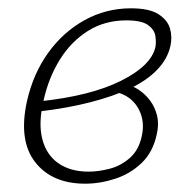

<svg xmlns="http://www.w3.org/2000/svg" viewBox="-20 -436 461 462"><path d="M185 6Q105 6 64.5 -46Q24 -98 45 -193Q60 -259 96 -309Q132 -359 183.5 -387.5Q235 -416 295 -416Q339 -416 361 -402Q383 -388 389 -367.5Q395 -347 390 -325Q383 -294 358 -268Q333 -242 292.5 -223Q252 -204 197.5 -190Q143 -176 76 -168L74 -192Q198 -205 271 -241.5Q344 -278 354 -323Q356 -333 354 -348.5Q352 -364 336.5 -375.5Q321 -387 284 -387Q232 -387 191.5 -361.5Q151 -336 124 -292.5Q97 -249 85 -195Q72 -141 81.5 -102.5Q91 -64 120 -43.5Q149 -23 193 -23Q217 -23 244 -30Q271 -37 292.5 -56Q314 -75 321 -108Q327 -134 320.5 -156.5Q314 -179 297.5 -194.5Q281 -210 256 -215L282 -234Q299 -230 314.5 -219.5Q330 -209 341.5 -193.5Q353 -178 358 -157.5Q363 -137 357 -112Q348 -70 321 -44Q294 -18 257.5 -6Q221 6 185 6Z"/></svg>

Font: Ysabeau Infant ExtraLight
Style: Italic
Weight: 250
Italic angle: -12°
Designer: Christian Thalmann (Catharsis Fonts)
Version: Version 2.001;gftools[0.9.30]; featfreeze: ss01,ss02,lnum